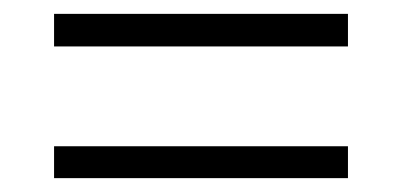

<svg xmlns="http://www.w3.org/2000/svg" viewBox="-20 -444 580 277"><path d="M482 -377H58V-424H482ZM482 -187H58V-233H482Z"/></svg>

Font: IBM Plex Sans Condensed Light
Style: Regular
Weight: 300
Width: 3
Designer: Mike Abbink, Paul van der Laan, Pieter van Rosmalen
Foundry: Bold Monday
Version: Version 3.201